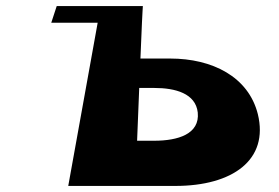

<svg xmlns="http://www.w3.org/2000/svg" viewBox="-20 -613 921 633"><path d="M558 0C747 0 867 -86 830 -237C799 -360 680 -420 541 -420H443L448 -538L450 -577L451 -593H167L149 -538H302L205 0ZM489 -323C558 -323 625 -305 632 -242C639 -171 567 -149 488 -149H432L439 -323Z"/></svg>

Font: Hussar Milosc
Style: Bold
Weight: 700
Foundry: Cannot Into Space Fonts
Version: Version 1.02